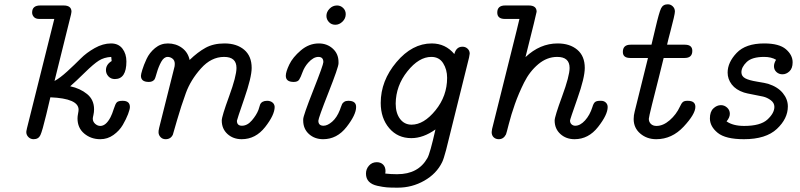

<svg xmlns="http://www.w3.org/2000/svg" viewBox="-20 -636 3685 884"><path d="M101.1 -27.8Q101.1 -30.8 101.6 -33.4Q102.1 -36.1 103 -39.6Q104 -43 104 -44.9L217.8 -500L230 -548.8H161.1Q144 -548.8 136 -557.9Q127.9 -566.9 127.9 -578.1Q127.9 -610.8 165 -610.8Q165.5 -610.8 166 -610.8H272.9Q309.1 -610.8 309.1 -582Q309.1 -580.1 307.1 -569.8L231 -263.2Q255.9 -276.4 290 -307.6Q324.2 -338.9 351.1 -366Q377.9 -393.1 416 -414.6Q454.1 -436 491.2 -436Q525.4 -436 543.7 -412.1Q562 -388.2 562 -353Q562 -272 508.8 -272Q490.7 -272 479.2 -284.4Q467.8 -296.9 467.8 -313Q467.8 -338.9 494.1 -355L492.2 -374Q459 -372.1 435.1 -356.9Q411.1 -341.8 370.1 -301.5Q329.1 -261.2 303.2 -238.8Q349.1 -229 381.1 -202.9Q413.1 -176.8 413.1 -132.8Q413.1 -119.6 410.2 -106.9Q407.2 -94.2 407.2 -89.8Q407.2 -75.7 418.2 -65.9Q429.2 -56.2 441.9 -56.2Q467.8 -56.2 488.8 -96.2Q496.6 -111.3 503.9 -134.8Q511.2 -158.2 518.1 -165Q524.9 -171.9 544.9 -171.9Q578.1 -171.9 578.1 -143.1Q578.1 -133.3 569.6 -110.6Q561 -87.9 545.4 -61Q529.8 -34.2 502.4 -14.6Q475.1 4.9 441.9 4.9Q398.9 4.9 367.9 -21Q336.9 -46.9 336.9 -90.8Q336.9 -100.6 339.4 -112.8Q341.8 -125 341.8 -130.9Q341.8 -182.6 211.9 -188Q204.1 -155.8 192.9 -107.9Q174.8 -32.7 166 -13.9Q157.2 4.9 134.8 4.9Q120.6 4.9 110.8 -4.9Q101.1 -14.6 101.1 -27.8Z M628.9 -287.1Q628.9 -293.9 635.3 -314.9Q641.6 -335.9 654.8 -364.5Q668 -393.1 693.8 -414.6Q719.7 -436 752.9 -436Q790 -436 817.9 -415.5Q845.7 -395 853 -359.9Q890.1 -396 926.5 -416Q962.9 -436 1013.7 -436Q1069.8 -436 1104.2 -407Q1138.7 -377.9 1138.7 -323.2Q1138.7 -280.3 1104.7 -182.1Q1070.8 -84 1070.8 -80.1Q1070.8 -57.1 1093.8 -57.1Q1118.7 -57.1 1139.6 -81.5Q1160.6 -106 1169.9 -129.9L1177.7 -154.8Q1185.5 -171.9 1210 -171.9Q1224.1 -171.9 1233.9 -164.6Q1243.7 -157.2 1244.6 -144Q1244.6 -106.9 1200.7 -51Q1156.7 4.9 1092.8 4.9Q1053.7 4.9 1027.3 -19Q1001 -43 1001 -81.1Q1001 -100.1 1034.9 -192.6Q1068.8 -285.2 1068.8 -323.2Q1068.8 -374 1011.7 -374Q952.6 -374 905.3 -321Q857.9 -268.1 835.9 -208Q814 -147.9 795.4 -83.5Q776.9 -19 775.9 -16.1Q766.1 4.9 742.7 4.9Q728.5 4.9 719.7 -4.2Q710.9 -13.2 710 -24.9Q709 -31.7 712.9 -47.9L781.7 -321.8Q784.7 -330.6 784.7 -341.8Q784.7 -357.9 774.2 -366Q763.7 -374 752 -374Q734.9 -374 722.4 -351.6Q710 -329.1 702.1 -301.5Q694.3 -273.9 691.9 -271Q683.1 -258.8 666 -258.8H663.6Q628.9 -259.3 628.9 -287.1Z M1295.9 -287.1Q1295.9 -305.2 1311.8 -338.6Q1327.6 -372.1 1365.2 -404.1Q1402.8 -436 1447.8 -436Q1485.8 -436 1512.2 -412.1Q1538.6 -388.2 1538.6 -350.1V-344.2Q1538.6 -327.1 1492.2 -209.5Q1445.8 -91.8 1445.8 -80.1Q1445.8 -57.1 1469.7 -57.1Q1487.8 -57.1 1509.3 -75.7Q1530.8 -94.2 1544.9 -129.9Q1545.9 -132.8 1549.3 -142.3Q1552.7 -151.9 1555.2 -157Q1557.6 -162.1 1564.7 -167Q1571.8 -171.9 1583 -171.9H1584Q1620.1 -171.9 1619.6 -143.1Q1619.6 -107.9 1575.7 -51.5Q1531.7 4.9 1467.8 4.9Q1428.7 4.9 1402.3 -19Q1376 -43 1376 -81.1V-86.9Q1376 -103 1422.4 -220.5Q1468.8 -337.9 1468.8 -350.1Q1468.8 -374 1445.8 -374Q1422.9 -374 1398.9 -347.2Q1381.8 -328.1 1373 -304Q1364.3 -279.8 1357.4 -269.3Q1350.6 -258.8 1333 -258.8H1330.6Q1295.9 -259.3 1295.9 -287.1ZM1482.9 -563Q1482.9 -581.1 1497.3 -595.9Q1511.7 -610.8 1531.7 -610.8Q1547.9 -610.8 1559.8 -599.4Q1571.8 -587.9 1571.8 -570.8Q1571.8 -550.8 1556.9 -536.4Q1542 -522 1523.9 -522Q1505.9 -522 1494.4 -534.4Q1482.9 -546.9 1482.9 -563Z M1665 163.1Q1665 142.1 1679 126.5Q1692.9 110.8 1714.8 110.8Q1732.9 110.8 1743.9 121.8Q1754.9 132.8 1754.9 151.9Q1754.9 158.7 1753.9 163.1Q1779.8 166 1804.7 166H1809.6Q1905.8 166 1947.8 91.8Q1960 70.8 1984.9 -40Q1928.7 0 1874 0Q1811 0 1772 -45.9Q1732.9 -91.8 1732.9 -162.1Q1732.9 -264.2 1805.4 -350.1Q1877.9 -436 1967.8 -436Q2030.8 -436 2071.8 -387.2Q2080.6 -420.9 2108.9 -420.9Q2109.4 -420.9 2109.9 -420.9Q2123 -420.9 2132.8 -411.9Q2142.6 -402.8 2142.6 -389.2L2139.6 -371.1L2033.7 55.2Q2022.5 97.2 2015.6 110.8Q1989.7 164.1 1933.3 196Q1877 228 1812 228H1804.7Q1777.8 228 1760.3 226.6Q1742.7 225.1 1717.3 219.5Q1691.9 213.9 1678.5 200Q1665 186 1665 163.1ZM1801.8 -159.2Q1801.8 -115.2 1821.8 -88.6Q1841.8 -62 1875 -62Q1931.2 -62 1984.9 -127.9Q2038.6 -193.8 2038.6 -277.8Q2038.6 -315.9 2020.3 -345Q2002 -374 1965.8 -374Q1908.7 -374 1855.7 -307.6Q1802.7 -241.2 1801.8 -159.2Z M2243.7 -27.8Q2243.7 -31.7 2245.6 -42L2358.4 -494.1Q2362.3 -508.3 2371.6 -548.8H2304.7Q2269.5 -548.8 2269.5 -578.1Q2269.5 -610.8 2305.7 -610.8Q2306.2 -610.8 2306.6 -610.8H2414.6Q2450.7 -610.8 2450.7 -582Q2450.7 -577.1 2399.4 -373Q2466.3 -436 2547.4 -436Q2603.5 -436 2637.9 -407Q2672.4 -377.9 2672.4 -323.2Q2672.4 -278.3 2638.4 -182.1Q2604.5 -85.9 2604.5 -81.1Q2604.5 -69.8 2611.6 -63.5Q2618.7 -57.1 2628.4 -57.1Q2651.4 -57.1 2673.6 -81.5Q2695.8 -106 2707.5 -143.1Q2712.4 -160.2 2719.5 -166Q2726.6 -171.9 2742.7 -171.9H2747.6Q2760.7 -171.9 2769.3 -163.8Q2777.8 -155.8 2777.8 -143.1Q2777.8 -107.9 2733.6 -51.5Q2689.5 4.9 2625.5 4.9Q2586.4 4.9 2560.1 -19Q2533.7 -43 2533.7 -81.1Q2533.7 -99.1 2568.1 -192.6Q2602.5 -286.1 2602.5 -323.2Q2602.5 -374 2545.4 -374Q2498.5 -374 2458.5 -340.6Q2418.5 -307.1 2393.1 -256.1Q2367.7 -205.1 2350.6 -156.5Q2333.5 -107.9 2322.5 -64.5Q2311.5 -21 2309.6 -17.1Q2298.3 4.9 2276.4 4.9Q2262.2 4.9 2252.9 -3.9Q2243.7 -12.7 2243.7 -27.8Z M2847.7 -397Q2847.7 -430.2 2883.3 -430.2H2979.5Q2986.3 -460 2997.6 -505.9Q3014.6 -579.1 3023.7 -597.7Q3032.7 -616.2 3054.7 -616.2Q3067.9 -616.2 3077.6 -606.7Q3087.4 -597.2 3087.4 -583Q3087.4 -576.2 3082 -552.5Q3076.7 -528.8 3066.7 -491.5Q3056.6 -454.1 3051.3 -430.2H3133.3Q3167.5 -430.2 3167.5 -401.9Q3167.5 -369.1 3132.3 -369.1Q3131.8 -369.1 3131.3 -369.1H3035.6Q3031.7 -351.1 3014.2 -282.5Q2996.6 -213.9 2981.9 -154.5Q2967.3 -95.2 2967.3 -88.9Q2967.3 -74.7 2976.8 -65.4Q2986.3 -56.2 3002.4 -56.2Q3033.2 -56.2 3063.5 -82.5Q3093.8 -108.9 3110.4 -145Q3117.2 -160.2 3123.8 -166Q3130.4 -171.9 3144.5 -171.9H3146.5Q3181.6 -171.9 3181.6 -144Q3181.6 -110.8 3127.7 -53Q3073.7 4.9 3001.5 4.9Q2958.5 4.9 2928 -21Q2897.5 -46.9 2897.5 -87.9Q2897.5 -105 2902.3 -123L2963.4 -369.1H2881.3Q2847.7 -369.1 2847.7 -397Z M3248.5 -90.8Q3248.5 -121.6 3264.4 -136.7Q3280.3 -151.9 3299.3 -151.9Q3315.4 -151.9 3327.9 -140.4Q3340.3 -128.9 3340.3 -112.1Q3340.3 -95.2 3325.2 -77.1Q3355 -56.2 3406.2 -56.2Q3481.4 -56.2 3513.4 -85.7Q3545.4 -115.2 3545.4 -144Q3545.4 -162.1 3528.8 -174.6Q3512.2 -187 3493.2 -191.4Q3474.1 -195.8 3445.8 -200.9Q3417.5 -206.1 3405.3 -210Q3368.2 -222.2 3349.1 -247.1Q3330.1 -272 3330.1 -301.8Q3330.1 -348.6 3371.6 -392.3Q3413.1 -436 3498.5 -436Q3567.4 -436 3598.4 -409.4Q3629.4 -382.8 3629.4 -349.1Q3629.4 -321.3 3614.7 -307.6Q3600.1 -293.9 3582.5 -293.9Q3566.4 -293.9 3554.9 -304.4Q3543.5 -314.9 3543.5 -331.1Q3543.5 -345.2 3553.2 -360.8Q3531.2 -374 3498.5 -374Q3442.4 -374 3418 -350.6Q3393.6 -327.1 3393.6 -303.2Q3393.6 -285.2 3410.9 -275.6Q3428.2 -266.1 3466.3 -260Q3504.4 -253.9 3517.1 -250Q3561 -235.8 3584.2 -207.5Q3607.4 -179.2 3607.4 -146Q3607.4 -89.8 3556.9 -42.5Q3506.3 4.9 3405.3 4.9Q3320.3 4.9 3284.4 -24.4Q3248.5 -53.7 3248.5 -90.8Z"/></svg>

Font: CMU Typewriter Text Variable Width
Style: Italic
Weight: 500
Italic angle: -14.04°
Version: Version 0.7.0